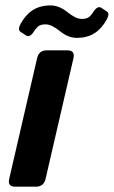

<svg xmlns="http://www.w3.org/2000/svg" viewBox="-20 -702 428 722"><path d="M57.6 -582Q45.4 -589.8 57.1 -611.8Q75.7 -646 103 -663.8Q130.4 -681.6 170.4 -681.6Q202.6 -681.6 233.9 -656.2Q265.1 -630.9 287.1 -630.9Q302.2 -630.9 311.3 -635.7Q320.3 -640.6 332 -658.7Q347.2 -681.6 361.3 -672.4L381.3 -659.2Q393.6 -651.4 381.8 -629.4Q363.3 -595.2 335.9 -577.4Q308.6 -559.6 268.6 -559.6Q236.3 -559.6 205.1 -585Q173.8 -610.4 151.9 -610.4Q136.7 -610.4 127.7 -605.5Q118.7 -600.6 106.9 -582.5Q91.8 -559.6 77.6 -568.8ZM37.1 0Q7.8 0 14.6 -29.3L119.6 -483.4Q126.5 -512.7 155.3 -512.7H233.4Q262.7 -512.7 256.3 -483.4L151.4 -29.3Q144.5 0 115.2 0Z"/></svg>

Font: Istok
Style: Bold Italic
Weight: 700
Italic angle: -13°
Designer: Andrey V. Panov
Foundry: Andrey V. Panov
Version: Version 1.0.3